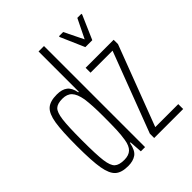

<svg xmlns="http://www.w3.org/2000/svg" viewBox="-209 -867 998 998"><g transform="rotate(-45 290.5 -367.5)"><path d="M36 -255Q36 -366 45 -420.5Q54 -475 78 -496.5Q102 -518 152 -518Q190 -518 211 -501.5Q232 -485 239 -447H243V-743H283V0H252L247 -71H243Q234 -24 211 -8Q188 8 152 8Q103 8 79 -13.5Q55 -35 45.5 -89.5Q36 -144 36 -255ZM235 -101Q240 -132 241.5 -166.5Q243 -201 243 -269Q243 -349 236 -398Q228 -443 209.5 -462.5Q191 -482 157 -482Q120 -482 104 -466.5Q88 -451 82 -405Q76 -359 76 -255Q76 -151 82 -105.5Q88 -60 105 -44.5Q122 -29 160 -29Q193 -29 211 -46Q229 -63 235 -101ZM350 0V-32L518 -474H356V-510H562V-478L394 -36H563V0ZM431 -587 374 -718V-724H405L457 -618L509 -724H539V-718L482 -587Z"/></g></svg>

Font: Saira Ultra Condensed ExLight
Style: Regular
Weight: 200
Width: 1
Designer: Hector Gatti with collaboration of the Omnibus-Type team
Foundry: Omnibus-Type
Version: Version 1.001; ttfautohint (v1.8)